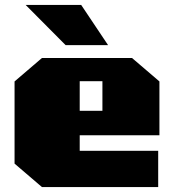

<svg xmlns="http://www.w3.org/2000/svg" viewBox="-20 -758 705 778"><path d="M246 -575 84 -738H309L418 -575ZM150 0 39 -95V-428L150 -523H515L626 -428V-210H303V-147H621V0ZM303 -309H395V-429H303Z"/></svg>

Font: Tomorrow ExtraBold
Style: Regular
Weight: 800
Designer: Tony de Marco, Monica Rizzolli
Foundry: Just in Type
Version: Version 2.002